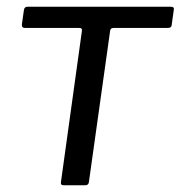

<svg xmlns="http://www.w3.org/2000/svg" viewBox="-20 -550 536 570"><path d="M478 -467H317Q308 -467 307 -459L244 -10Q243 0 233 0H169Q159 0 161 -10L223 -457Q224 -463 222 -465Q220 -467 215 -467H54Q44 -467 45 -478L51 -520Q52 -530 62 -530H487Q498 -530 496 -521L490 -478Q490 -467 478 -467Z"/></svg>

Font: Libre Franklin
Style: Italic
Weight: 400
Italic angle: -8°
Designer: Pablo Impallari, Rodrigo Fuenzalida, Nhung Nguyen
Foundry: Impallari Type
Version: Version 3.000